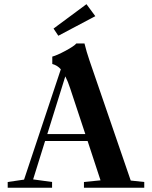

<svg xmlns="http://www.w3.org/2000/svg" viewBox="-20 -880 712 900"><path d="M253.4 -712.4 231 -746.1 385.3 -860.4 426.8 -804.2ZM16.1 0V-26.9L92.8 -38.1L265.1 -555.2Q249 -573.7 225.1 -580.1V-614.7Q246.1 -620.1 286.4 -641.6Q326.7 -663.1 337.9 -676.3H376Q385.3 -637.7 399.4 -596.7L592.8 -33.7L656.2 -26.9V0H373.5V-26.9L451.2 -34.7L390.6 -219.2H191.4L135.3 -39.1L224.1 -26.9V0ZM308.6 -466.8Q298.8 -497.6 286.1 -522L201.7 -251.5H379.9Z"/></svg>

Font: Elstob 14pt SemiBold
Style: Regular
Weight: 600
Designer: Peter S. Baker
Version: Version 1.015